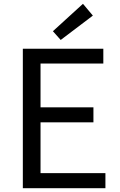

<svg xmlns="http://www.w3.org/2000/svg" viewBox="-20 -989 628 1009"><path d="M100 0H534V-79H193V-346H471V-425H193V-655H523V-733H100ZM299 -779 468 -907 416 -969 258 -825Z"/></svg>

Font: Noto Sans Mono CJK SC Regular
Style: Regular
Weight: 400
Designer: Ryoko NISHIZUKA (kana & ideographs); Paul D. Hunt (Latin, Greek & Cyrillic); Wenlong ZHANG (bopomofo); Sandoll Communica
Foundry: Adobe Systems Incorporated
Version: Version 1.005;PS 1.005;hotconv 1.0.96;makeotf.lib2.5.65012